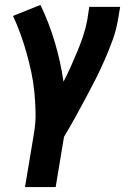

<svg xmlns="http://www.w3.org/2000/svg" viewBox="-20 -558 540 783"><path d="M82 205 119 -17Q126 -59 125 -101Q124 -143 120 -184Q116 -225 107.5 -264.5Q99 -304 88 -343Q77 -382 63.5 -419.5Q50 -457 33 -493L145 -538Q180 -465 203.5 -386Q227 -307 239 -225Q255 -256 269 -287Q283 -318 296 -349.5Q309 -381 319.5 -412.5Q330 -444 336 -477L344 -530H470L461 -477Q454 -435 439 -394Q424 -353 406.5 -313Q389 -273 369 -233.5Q349 -194 328 -155Q307 -116 285.5 -77Q264 -38 241 0L207 205Z"/></svg>

Font: Iosevka Curly Slab XBdObl
Style: Regular
Weight: 800
Italic angle: -9°
Monospace: yes
Designer: Belleve Invis
Foundry: Belleve Invis
Version: Version 11.1.0; ttfautohint (v1.8.3)